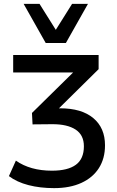

<svg xmlns="http://www.w3.org/2000/svg" viewBox="-20 -780 606 991"><path d="M259 191Q187 191 127 175.5Q67 160 26 129L62 49Q99 75 145.5 88Q192 101 248 101Q330 101 371.5 70.5Q413 40 413 -25Q413 -83 370.5 -111Q328 -139 251 -139L148 -138L145 -197L390 -438V-406H48V-496H489V-423L259 -196L232 -221H290Q401 -221 461.5 -170.5Q522 -120 522 -30Q522 38 490.5 87.5Q459 137 400 164Q341 191 259 191ZM216 -558 102 -760H184L268 -626L352 -760H434L320 -558Z"/></svg>

Font: Nunito Sans 8pt SemiBold
Style: Regular
Weight: 600
Version: Version 3.101;gftools[0.9.27]